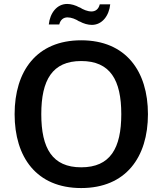

<svg xmlns="http://www.w3.org/2000/svg" viewBox="-20 -939 822 972"><path d="M391 -630C538 -630 594 -534 594 -361C594 -188 538 -92 391 -92C245 -92 189 -188 189 -361C189 -534 245 -630 391 -630ZM729 -361C729 -579 617 -735 391 -735C165 -735 54 -579 54 -361C54 -143 165 13 391 13C617 13 729 -143 729 -361ZM280 -815C286 -840 302 -851 322 -851C341 -851 364 -842 382 -830L383 -901C362 -913 339 -919 320 -919C268 -919 233 -873 227 -815ZM485 -917C479 -892 463 -881 443 -881C424 -881 401 -890 383 -902L382 -831C403 -819 426 -813 445 -813C497 -813 532 -859 538 -917Z"/></svg>

Font: Perun SemiBold
Style: Regular
Weight: 600
Foundry: Copyright (c) Stefan Peev, Context Ltd, 2016
Version: Version 1.089